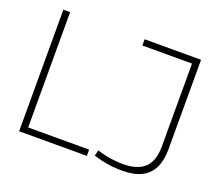

<svg xmlns="http://www.w3.org/2000/svg" viewBox="-119 -864 1174 1039"><g transform="rotate(20 468.0 -345.0)"><path d="M79 0V-700H118V-36H469V0ZM509 -16 517 -49Q542 -41 568 -35.5Q594 -30 620.5 -27.5Q647 -25 668 -25Q721 -25 758 -41.5Q795 -58 814 -93.5Q833 -129 833 -188V-664H547V-700H872V-184Q872 -121 851 -77.5Q830 -34 786.5 -12Q743 10 675 10Q650 10 621 7.5Q592 5 563.5 -1.5Q535 -8 509 -16Z"/></g></svg>

Font: Georama ExtraLight
Style: Regular
Weight: 250
Version: Version 1.001